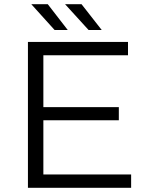

<svg xmlns="http://www.w3.org/2000/svg" viewBox="-20 -901 709 921"><path d="M180 -387H550V-324H180ZM188 -64H609V0H114V-700H594V-636H188ZM405 -757 292 -881H371L468 -757ZM242 -757 130 -881H209L305 -757Z"/></svg>

Font: MOST Montserrat
Style: Regular
Weight: 400
Designer: Julieta Ulanovsky
Foundry: Julieta Ulanovsky
Version: Version 8.000;March 11, 2024;FontCreator 15.0.0.2926 64-bit